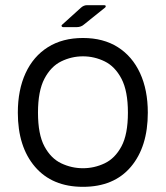

<svg xmlns="http://www.w3.org/2000/svg" viewBox="-20 -713 642 743"><path d="M220 -617 293 -683Q304 -693 317 -693H383Q388 -693 389 -690Q390 -687 387 -684L306 -619Q294 -608 277 -608H224Q220 -608 218.5 -611.5Q217 -615 220 -617ZM301 10Q182 10 115.5 -67.5Q49 -145 49 -277Q49 -365 79 -430Q109 -495 165.5 -530.5Q222 -566 301 -566Q380 -566 436 -530.5Q492 -495 522 -430Q552 -365 552 -277Q552 -145 486.5 -67.5Q421 10 301 10ZM301 -62Q345 -62 385 -81Q425 -100 450 -146.5Q475 -193 475 -277Q475 -361 450 -408.5Q425 -456 385 -475.5Q345 -495 301 -495Q257 -495 217 -475.5Q177 -456 152 -408.5Q127 -361 127 -277Q127 -193 152 -146.5Q177 -100 217 -81Q257 -62 301 -62Z"/></svg>

Font: Zain
Style: Regular
Weight: 400
Designer: Zain,Boutros
Foundry: Mobile Telecommunications Company (Zain), 2024
Version: Version 1.51; ttfautohint (v1.8.4)